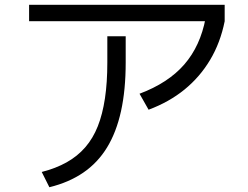

<svg xmlns="http://www.w3.org/2000/svg" viewBox="-20 -742 1040 805"><path d="M155 -21Q214 -36 259.5 -61.5Q305 -87 337.5 -124.5Q370 -162 390 -212.5Q410 -263 420 -329.5Q430 -396 430 -480V-590H507V-480Q507 -365 487.5 -276.5Q468 -188 429 -124Q390 -60 329.5 -18.5Q269 23 187 43ZM102 -653V-722H922V-653ZM565 -349Q685 -394 752.5 -471.5Q820 -549 842 -666L922 -653Q904 -563 861 -491Q818 -419 753.5 -366.5Q689 -314 603 -282Z"/></svg>

Font: M PLUS 2 Thin
Style: Regular
Weight: 400
Version: Version 1.001